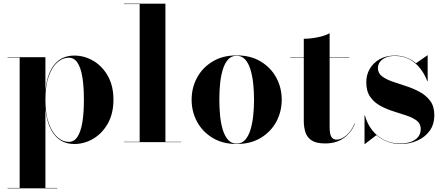

<svg xmlns="http://www.w3.org/2000/svg" viewBox="-20 -770 2403 1040"><path d="M21 250V248H86.5V-458H21V-460H226V-278Q234.5 -370 274.2 -419.5Q314 -469 382.5 -469Q437 -469 485.5 -440.5Q534 -412 564.2 -358.5Q594.5 -305 594.5 -230Q594.5 -155 564.2 -101.2Q534 -47.5 485.5 -18.8Q437 10 382.5 10Q314.5 10 274.5 -40.2Q234.5 -90.5 226 -182.5V248H291V250ZM352 -1.5Q381.5 -1.5 399.5 -28.8Q417.5 -56 426 -107Q434.5 -158 434.5 -230Q434.5 -302 426 -353Q417.5 -404 399.5 -430.8Q381.5 -457.5 352 -457.5Q320 -457.5 291.2 -432.8Q262.5 -408 244.2 -357.5Q226 -307 226 -230Q226 -153 244.2 -102.5Q262.5 -52 291.2 -26.8Q320 -1.5 352 -1.5Z M876 -750V-2H961V0H651V-2H736.5V-748H651V-750Z M1262 10Q1186.5 10 1131.8 -23Q1077 -56 1047.5 -110.5Q1018 -165 1018 -230Q1018 -295 1047.5 -349.5Q1077 -404 1131.8 -437Q1186.5 -470 1262 -470Q1337.5 -470 1392.2 -437Q1447 -404 1476.5 -349.5Q1506 -295 1506 -230Q1506 -165 1476.5 -110.5Q1447 -56 1392.2 -23Q1337.5 10 1262 10ZM1262 8Q1289.5 8 1307.8 -12.2Q1326 -32.5 1336.5 -66.5Q1347 -100.5 1351.5 -143Q1356 -185.5 1356 -230Q1356 -275 1351.5 -317.2Q1347 -359.5 1336.5 -393.8Q1326 -428 1307.8 -448Q1289.5 -468 1262 -468Q1234 -468 1215.8 -448Q1197.5 -428 1187 -393.8Q1176.5 -359.5 1172.2 -317Q1168 -274.5 1168 -230Q1168 -185.5 1172.2 -143Q1176.5 -100.5 1187 -66.5Q1197.5 -32.5 1215.8 -12.2Q1234 8 1262 8Z M1741.5 7Q1693 7 1668.2 -9.2Q1643.5 -25.5 1634.5 -53.2Q1625.5 -81 1625.5 -116V-560Q1659.5 -560 1699.5 -567.8Q1739.5 -575.5 1765.5 -590V-82.5Q1765.5 -45 1774.5 -29.2Q1783.5 -13.5 1803.5 -13.5Q1828.5 -13.5 1856.2 -37Q1884 -60.5 1901 -102H1903Q1885 -54 1843.8 -23.5Q1802.5 7 1741.5 7ZM1552.5 -458V-460H1872.5V-458Z M1954.5 10V-145H1956.5Q1969 -99 1996.2 -64.5Q2023.5 -30 2062.5 -11.2Q2101.5 7.5 2148.5 7.5Q2181 7.5 2206 -1.8Q2231 -11 2245 -28.5Q2259 -46 2259 -71.5Q2259 -100 2237.8 -116.2Q2216.5 -132.5 2183 -143.8Q2149.5 -155 2111.8 -166.8Q2074 -178.5 2040.2 -196.8Q2006.5 -215 1985.2 -245.5Q1964 -276 1964 -325Q1964 -364.5 1983 -397.2Q2002 -430 2036.8 -449.5Q2071.5 -469 2119 -469Q2154.5 -469 2183.2 -457.5Q2212 -446 2233.5 -427.5L2294.5 -470H2296.5V-330H2294.5Q2281.5 -366 2257.8 -397.2Q2234 -428.5 2199.8 -447.8Q2165.5 -467 2119.5 -467Q2090.5 -467 2070 -458.5Q2049.5 -450 2038.2 -435Q2027 -420 2027 -401Q2027 -373.5 2049.2 -356.8Q2071.5 -340 2106.2 -328Q2141 -316 2179.8 -303.5Q2218.5 -291 2253.2 -272.2Q2288 -253.5 2310.2 -223.8Q2332.5 -194 2332.5 -147Q2332.5 -95 2306.5 -60.2Q2280.5 -25.5 2239 -7.8Q2197.5 10 2151.5 10Q2112 10 2078.5 -2.8Q2045 -15.5 2019 -38L1956.5 10Z"/></svg>

Font: Bodoni Moda 96pt
Style: Bold
Weight: 700
Version: Version 2.005